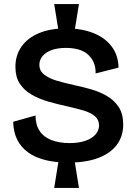

<svg xmlns="http://www.w3.org/2000/svg" viewBox="-20 -801 670 946"><path d="M269 -645 247 -781H369L347 -645ZM247 125 269 -12H347L369 125ZM316 0Q253 0 203 -12.5Q153 -25 118 -50.5Q83 -76 64.5 -113.5Q46 -151 45 -201L155 -232Q155 -186 175.5 -155.5Q196 -125 234.5 -110.5Q273 -96 322 -96Q369 -96 401.5 -107.5Q434 -119 451 -139Q468 -159 468 -183Q468 -211 447.5 -228.5Q427 -246 391.5 -256.5Q356 -267 312 -277Q265 -287 219.5 -300Q174 -313 137 -334Q100 -355 78 -388Q56 -421 56 -472Q56 -529 86 -571.5Q116 -614 171.5 -637.5Q227 -661 306 -661Q383 -661 440.5 -638Q498 -615 530.5 -571.5Q563 -528 564 -468L451 -439Q452 -470 441.5 -493.5Q431 -517 412 -533.5Q393 -550 365.5 -557.5Q338 -565 305 -565Q264 -565 235 -554.5Q206 -544 190 -525Q174 -506 174 -482Q174 -452 197.5 -433.5Q221 -415 259.5 -403.5Q298 -392 344 -382Q386 -373 428.5 -361Q471 -349 507 -328Q543 -307 565 -273.5Q587 -240 587 -187Q587 -130 556 -88Q525 -46 465 -23Q405 0 316 0Z"/></svg>

Font: Bricolage Grotesque 48pt Condensed ExtraBold SemiBold
Style: Regular
Weight: 600
Version: Version 1.000;gftools[0.9.30]